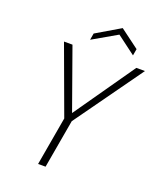

<svg xmlns="http://www.w3.org/2000/svg" viewBox="-159 -985 908 1085"><g transform="rotate(20 295.0 -442.5)"><path d="M202 0 253 -292 103 -700H154L284 -336L538 -700H590L298 -292L247 0ZM238 -760 245 -800 389 -885 503 -800 496 -760 384 -844Z"/></g></svg>

Font: DM Sans 17pt ExtraLight
Style: Italic
Weight: 250
Italic angle: -10°
Version: Version 4.004;gftools[0.9.30]